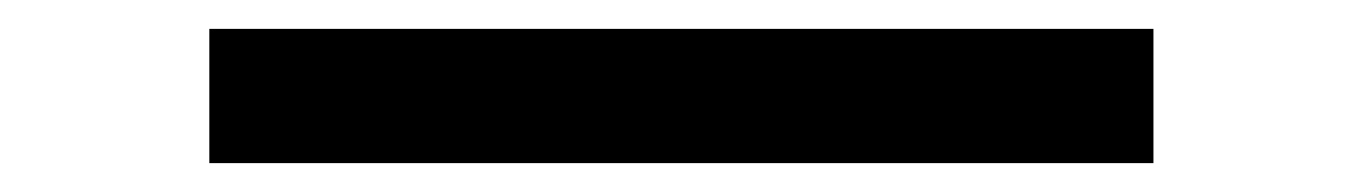

<svg xmlns="http://www.w3.org/2000/svg" viewBox="-20 47 944 133"><path d="M125 160V67H779V160Z"/></svg>

Font: Lexend Zetta
Style: Regular
Weight: 400
Designer: Bonnie Shaver-Troup, Thomas Jockin
Foundry: Lexend
Version: Version 1.007